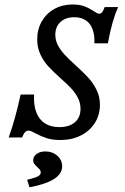

<svg xmlns="http://www.w3.org/2000/svg" viewBox="-20 -602 546 841"><path d="M134.5 -18.4Q126.1 -23.3 118.2 -26.6Q110.3 -29.8 104.5 -29.8Q96.2 -29.8 89.8 -23Q83.3 -16.2 76.8 0H18Q31.7 -37.9 44.2 -81.9Q56.7 -125.8 70.4 -187.9H129.2Q126.8 -142.1 138.9 -110.2Q151.1 -78.3 176.5 -61.8Q202 -45.2 239.9 -45.2Q283.2 -45.2 307.9 -66.4Q332.7 -87.6 332.7 -125.3Q332.7 -151.1 321.1 -173.5Q309.5 -196 292.2 -214.4Q275 -232.7 246.1 -258.5Q212.2 -288.9 191.7 -311.1Q171.2 -333.3 157.1 -363.2Q143 -393 143 -429.5Q143 -473.5 163 -508.4Q183 -543.3 218.2 -562.8Q253.4 -582.3 297.8 -582.3Q328.6 -582.3 349.1 -574.6Q369.6 -567 390.6 -553.3Q397.3 -548.4 403.7 -545.2Q410.1 -541.9 415.1 -541.9Q421.7 -541.9 427.3 -548.7Q432.9 -555.5 438.6 -571H497.5Q470.9 -512.9 452.4 -412.1H393.5Q395.2 -448.3 385.4 -474.1Q375.7 -499.9 355.4 -513.2Q335.1 -526.6 305.2 -526.6Q267.7 -526.6 245 -505.8Q222.3 -485 222.3 -449.7Q222.3 -424.6 234.3 -402.5Q246.4 -380.4 263.7 -361.9Q280.9 -343.5 311.5 -315.5Q346.1 -284.3 367 -261.4Q388 -238.5 402.8 -208.7Q417.7 -178.9 417.7 -143.3Q417.7 -98.5 395.5 -63.5Q373.4 -28.5 334.1 -8.6Q294.7 11.3 244.6 11.3Q209.6 11.3 184.7 3.3Q159.8 -4.8 134.5 -18.4ZM158.5 153.2Q158.5 146.8 154.9 142Q151.3 137.2 143.2 129.8Q133.6 120.3 129.5 114.6Q125.4 108.9 125.4 99.9Q125.4 83.5 140.4 72.4Q155.3 61.3 178.5 61.3Q209.8 61.3 231 80.1Q252.2 99 252.2 126.5Q252.2 159.1 216.9 181.9Q181.6 204.7 109.3 218.5L98.8 185.5Q132.7 177.4 145.6 170.6Q158.5 163.7 158.5 153.2Z"/></svg>

Font: Playfair Micro SmCond SmLight
Style: Italic
Weight: 360
Width: 4
Italic angle: -15.6°
Designer: Claus Eggers Sørensen
Foundry: Claus Eggers Sørensen
Version: Version 2.203;Glyphs 3.3 (3326)